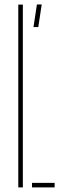

<svg xmlns="http://www.w3.org/2000/svg" viewBox="-20 -820 265 840"><path d="M60 0V-800H80V0ZM120 0V-20H219V0ZM126.5 -701.5 141.5 -800.5H162.5L147.5 -701.5Z"/></svg>

Font: Big Shoulders Stencil Thin
Style: Regular
Weight: 100
Designer: Patric King
Foundry: XO Type Co
Version: Version 2.001